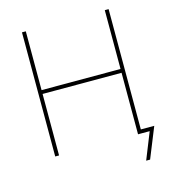

<svg xmlns="http://www.w3.org/2000/svg" viewBox="-127 -830 966 1087"><g transform="rotate(-15 356.5 -286.0)"><path d="M103 0V-727.5H125.5V-382.8H588.4V-727.5H610.8V0H588.4V-360.4H125.5V0ZM594.2 156.2 656.7 0H595.2V-22.5H689.5L617.2 156.2Z"/></g></svg>

Font: Inter 20pt Thin
Style: Regular
Weight: 250
Version: Version 4.001;git-66647c0bb